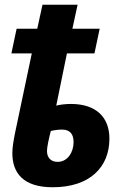

<svg xmlns="http://www.w3.org/2000/svg" viewBox="-20 -779 526 809"><path d="M202 10C359 10 441 -75 441 -195C441 -284 386 -341 279 -341C255 -341 233 -338 217 -334L262 -554H378L400 -658H285L307 -759H159L137 -658H50L28 -554H114L43 -217C37 -186 32 -158 32 -134C32 -50 78 10 202 10ZM223 -97C194 -97 178 -115 178 -143C178 -159 185 -191 194 -227C210 -231 228 -233 241 -233C276 -233 290 -213 290 -180C290 -138 265 -97 223 -97Z"/></svg>

Font: Noto Sans Display SemiCondensed Extra
Style: Italic
Weight: 800
Width: 4
Italic angle: -12°
Designer: Monotype Design Team
Foundry: Monotype Imaging Inc.
Version: Version 1.900